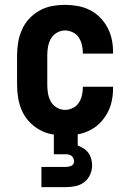

<svg xmlns="http://www.w3.org/2000/svg" viewBox="-20 -548 540 788"><path d="M247 8Q220 8 193 3Q166 -2 142 -15.5Q118 -29 99.5 -49Q81 -69 70 -94Q59 -119 54.5 -146Q50 -173 50 -200V-320Q50 -347 54.5 -374Q59 -401 70 -426Q81 -451 99.5 -471Q118 -491 142 -504.5Q166 -518 193 -523Q220 -528 247 -528Q273 -528 298.5 -523.5Q324 -519 347.5 -507.5Q371 -496 389.5 -477.5Q408 -459 420.5 -436Q433 -413 438.5 -387.5Q444 -362 444 -336V-328H320V-332Q320 -348 316 -364.5Q312 -381 303 -394.5Q294 -408 278.5 -415.5Q263 -423 247 -423Q229 -423 213 -413.5Q197 -404 188.5 -388.5Q180 -373 177 -355.5Q174 -338 174 -320V-200Q174 -182 177 -164.5Q180 -147 188.5 -131.5Q197 -116 213 -106.5Q229 -97 247 -97Q263 -97 278.5 -104.5Q294 -112 303 -125.5Q312 -139 316 -155.5Q320 -172 320 -188V-192H444V-184Q444 -158 438.5 -132.5Q433 -107 420.5 -84Q408 -61 389.5 -42.5Q371 -24 347.5 -12.5Q324 -1 298.5 3.5Q273 8 247 8ZM150 220V137H250Q256 137 261.5 136Q267 135 272 133Q277 131 280.5 126Q284 121 284 115Q284 109 281.5 102.5Q279 96 274 92Q269 88 262.5 86.5Q256 85 250 85H201V-97H299V49Q312 54 323.5 61.5Q335 69 343 80Q351 91 354.5 104.5Q358 118 358 131Q358 151 349.5 169.5Q341 188 325 200Q309 212 289.5 216Q270 220 250 220Z"/></svg>

Font: Iosevka Extrabold
Style: Regular
Weight: 800
Monospace: yes
Designer: Belleve Invis
Foundry: Belleve Invis
Version: Version 32.5.0; ttfautohint (v1.8.4)